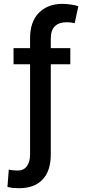

<svg xmlns="http://www.w3.org/2000/svg" viewBox="-20 -780 449 1004"><path d="M347.7 -528.3V-443.8H245.6V27.3Q245.6 113.8 202.6 158.9Q159.7 204.1 80.1 204.1Q64 204.1 49.6 202.9Q35.2 201.7 19 197.3L25.9 106.9Q34.2 109.4 50.3 110.6Q66.4 111.8 73.2 111.8Q103.5 111.8 120.4 89.4Q137.2 66.9 137.2 27.3V-443.8H50.8V-528.3H137.2V-579.1Q137.2 -667 183.8 -713.4Q230.5 -759.8 305.7 -759.8Q326.7 -759.8 350.6 -756.3Q374.5 -752.9 389.6 -747.6L370.6 -658.7Q362.8 -660.6 352.5 -662.1Q342.3 -663.6 327.6 -663.6Q288.1 -663.6 266.8 -642.6Q245.6 -621.6 245.6 -579.1V-528.3Z"/></svg>

Font: Inter 17pt Medium
Style: Regular
Weight: 500
Version: Version 4.001;git-66647c0bb